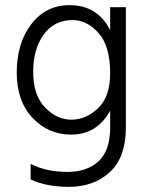

<svg xmlns="http://www.w3.org/2000/svg" viewBox="-20 -535 579 746"><path d="M469 -39Q469 76 407 133.5Q345 191 247 191Q160 191 99 162V102Q161 133 242 133Q318 133 363 91.5Q408 50 408 -39V-105Q357 -12 256 -12Q168 -12 106.5 -77Q45 -142 45 -253Q45 -367 101.5 -441Q158 -515 250 -515Q359 -515 408 -418V-507H469ZM109 -256Q109 -165 155 -117.5Q201 -70 257 -70Q314 -70 361 -114.5Q408 -159 408 -251Q408 -356 363 -406.5Q318 -457 262 -457Q191 -457 150 -401Q109 -345 109 -256Z"/></svg>

Font: Hind Guntur Light
Style: Regular
Weight: 300
Designer: Manushi Parikh, Hitesh Malaviya
Foundry: Indian Type Foundry
Version: Version 1.002;PS 1.0;hotconv 1.0.86;makeotf.lib2.5.63406; tt